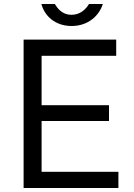

<svg xmlns="http://www.w3.org/2000/svg" viewBox="-20 -940 672 960"><path d="M572 0V-81H188V-335H525V-414H188V-661H561V-742H98V0ZM425 -920C410 -895 382 -866 338 -866C290 -866 267 -899 254 -920H187C203 -859 257 -810 338 -810C423 -810 477 -864 494 -920Z"/></svg>

Font: Cheyenne Sans
Style: Regular
Weight: 400
Designer: The Public Sans project authors (U.S. Web Design System), Libre Franklin designed by Pablo Impallari and Rodrigo Fuenzal
Foundry: The Cheyenne Sans Project Authors
Version: Version 2.007